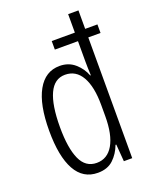

<svg xmlns="http://www.w3.org/2000/svg" viewBox="-144 -905 736 928"><g transform="rotate(-20 224.0 -441.0)"><path d="M197 -56Q121 -56 82.5 -125.5Q44 -195 44 -327Q44 -462 84 -533.5Q124 -605 198 -605Q244 -605 276 -577Q308 -549 322 -511H325Q324 -531 323.5 -548.5Q323 -566 323 -582V-687H204V-731H323V-826H376V-731H439V-687H376V-66H333L326 -154H322Q307 -113 277 -84.5Q247 -56 197 -56ZM208 -103Q263 -103 293 -154.5Q323 -206 323 -302V-359Q323 -453 293.5 -504.5Q264 -556 208 -556Q153 -556 126 -497.5Q99 -439 99 -326Q99 -218 125 -160.5Q151 -103 208 -103Z"/></g></svg>

Font: Noto Sans Malayalam UI ExtraCondensed Light
Style: Regular
Weight: 300
Width: 2
Designer: Jelle Bosma - Monotype Design Team
Foundry: Monotype Imaging Inc.
Version: Version 2.104; ttfautohint (v1.8.4.7-5d5b)